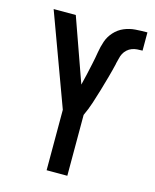

<svg xmlns="http://www.w3.org/2000/svg" viewBox="-112 -820 724 896"><g transform="rotate(15 250.0 -371.5)"><path d="M200 0V-292L37 -735H144L253 -428Q260 -455 266 -482.5Q272 -510 278 -537.5Q284 -565 288.5 -593Q293 -621 302 -647.5Q311 -674 330.5 -695.5Q350 -717 376 -728Q402 -739 430 -741Q458 -743 486 -743H488V-655Q475 -655 462 -654Q449 -653 437 -648.5Q425 -644 415 -635Q405 -626 399 -614.5Q393 -603 390.5 -590.5Q388 -578 384 -565V-563Q376 -529 366.5 -495Q357 -461 347 -427Q337 -393 326 -359.5Q315 -326 300 -294V0Z"/></g></svg>

Font: Iosevka SS18 Semibold
Style: Regular
Weight: 600
Monospace: yes
Designer: Belleve Invis
Foundry: Belleve Invis
Version: Version 25.1.1; ttfautohint (v1.8.4)